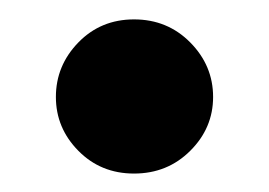

<svg xmlns="http://www.w3.org/2000/svg" viewBox="-20 -451 283 202"><path d="M121 -268.4Q86 -268.4 62.4 -292.4Q38.8 -316.3 38.8 -349Q38.8 -382 62.4 -406.3Q86 -430.6 121 -430.6Q156.2 -430.6 180.2 -406.3Q204.2 -382 204.2 -349Q204.2 -316.3 180.2 -292.4Q156.2 -268.4 121 -268.4Z"/></svg>

Font: Overpass
Style: Regular
Weight: 400
Designer: Delve Withrington, Dave Bailey, Thomas Jockin
Foundry: Delve Fonts LLC
Version: Version 4.000